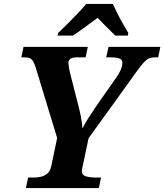

<svg xmlns="http://www.w3.org/2000/svg" viewBox="-20 -951 831 971"><path d="M111 0 122 -53H149Q170 -53 188.5 -57.5Q207 -62 221 -75Q235 -88 240 -114L269 -253L161 -608Q155 -628 148.5 -639.5Q142 -651 131.5 -656Q121 -661 101 -661H88L99 -714H424L413 -661H368Q346 -661 336 -653.5Q326 -646 326 -632Q326 -626 327.5 -616.5Q329 -607 331.5 -594.5Q334 -582 338 -567L374 -426Q382 -397 389 -361.5Q396 -326 397 -301Q406 -321 425.5 -351.5Q445 -382 470 -419L569 -560Q577 -572 584 -584.5Q591 -597 595 -610Q599 -623 599 -634Q599 -648 585 -654.5Q571 -661 538 -661H517L529 -714H791L780 -661H761Q746 -661 733.5 -655.5Q721 -650 708 -636Q695 -622 676 -596L428 -252L398 -110Q397 -105 395.5 -98Q394 -91 394 -87Q394 -65 415 -59Q436 -53 467 -53H491L480 0ZM274 -784Q294 -803 319.5 -828.5Q345 -854 371 -881Q397 -908 416 -931H551Q560 -911 573.5 -883.5Q587 -856 602.5 -829.5Q618 -803 629 -784L626 -771H563Q552 -782 535.5 -798Q519 -814 502.5 -831Q486 -848 474 -861Q456 -848 433 -831Q410 -814 388 -798Q366 -782 349 -771H271Z"/></svg>

Font: Noto Serif
Style: Italic
Weight: 400
Italic angle: -12°
Designer: Monotype Design Team
Foundry: Monotype Imaging Inc.
Version: Version 2.013